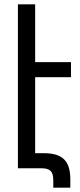

<svg xmlns="http://www.w3.org/2000/svg" viewBox="-20 -780 372 890"><path d="M63 0H171C211 0 227 13 227 56V90H306V52C306 -39 266 -70 180 -70H143V-422H309V-492H143V-760H63Z"/></svg>

Font: Noto Sans Armenian ExtraCondensed
Style: Regular
Weight: 400
Width: 2
Designer: Monotype Design Team
Foundry: Monotype Imaging Inc.
Version: Version 2.008